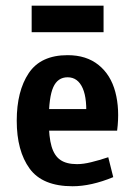

<svg xmlns="http://www.w3.org/2000/svg" viewBox="-20 -645 478 678"><path d="M218.8 -450.2Q285.2 -450.2 328.1 -415.5Q371.1 -380.9 387.2 -320.3Q403.3 -259.8 393.6 -183.6H99.6V-259.8H322.3L283.2 -218.8Q289.1 -294.9 272 -333.5Q254.9 -372.1 218.8 -372.1Q183.6 -372.1 168 -336.9Q152.3 -301.8 152.3 -218.8Q152.3 -161.1 162.1 -127.9Q171.9 -94.7 193.4 -80.1Q214.8 -65.4 252 -65.4Q274.4 -65.4 302.2 -72.3Q330.1 -79.1 362.3 -89.8L379.9 -19.5Q301.8 12.7 236.3 12.7Q129.9 12.7 84.5 -49.8Q39.1 -112.3 39.1 -218.8Q39.1 -323.2 81.5 -386.7Q124 -450.2 218.8 -450.2ZM91.8 -625H345.7V-531.2H91.8Z"/></svg>

Font: Sudo Var
Style: Regular
Weight: 400
Monospace: yes
Designer: Jens Kutilek
Foundry: Jens Kutilek
Version: Version 0.065;FEAKit 1.0